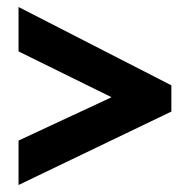

<svg xmlns="http://www.w3.org/2000/svg" viewBox="-20 -635 542 549"><path d="M33 -233 299 -357 33 -488V-615L470 -391V-316L33 -106Z"/></svg>

Font: Noto Sans Display SemiCondensed Extra
Style: Regular
Weight: 800
Width: 4
Designer: Monotype Design Team
Foundry: Monotype Imaging Inc.
Version: Version 1.900